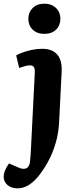

<svg xmlns="http://www.w3.org/2000/svg" viewBox="-67 -794 421 1043"><path d="M254 -128Q251 -70 235 -15.5Q219 39 193 86Q167 133 137 169Q124 184 107.5 198Q91 212 71 220.5Q51 229 28 229Q-6 229 -26.5 211Q-47 193 -47 167Q-47 149 -38.5 129.5Q-30 110 -18 94L33 116Q51 124 64.5 123Q78 122 86 112Q94 102 96 84Q98 67 99 51.5Q100 36 101 18.5Q102 1 103 -22L122 -398Q123 -420 117 -429.5Q111 -439 97 -439Q85 -439 71 -435.5Q57 -432 37 -425L21 -493Q34 -501 56 -509Q78 -517 106 -523Q134 -529 163 -529Q200 -529 224 -514.5Q248 -500 259 -472.5Q270 -445 268 -406ZM87 -692Q87 -727 110.5 -750.5Q134 -774 174 -774Q200 -774 219.5 -763.5Q239 -753 250 -734.5Q261 -716 261 -692Q261 -656 237.5 -633Q214 -610 174 -610Q134 -610 110.5 -633Q87 -656 87 -692Z"/></svg>

Font: Literata
Style: Bold Italic
Weight: 700
Italic angle: -2°
Designer: Latin by Veronika Burian and Jose Scaglione. Greek by Irene Vlachou. Cyrillic by Vera Evstafieva
Foundry: TypeTogether
Version: Version 3.103;gftools[0.9.29]